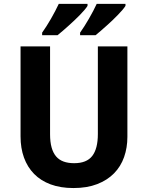

<svg xmlns="http://www.w3.org/2000/svg" viewBox="-20 -951 756 981"><path d="M630.9 -713.9V-252Q630.9 -196.3 614 -148.4Q597.2 -100.6 562.7 -65.4Q528.3 -30.3 476.6 -10.3Q424.8 9.8 355 9.8Q289.1 9.8 238.5 -9Q188 -27.8 154.1 -62.5Q120.1 -97.2 102.5 -145.8Q85 -194.3 85 -253.9V-713.9H235.8V-265.1Q235.8 -225.6 243.7 -197.5Q251.5 -169.4 266.8 -151.6Q282.2 -133.8 305.2 -125.5Q328.1 -117.2 358.9 -117.2Q422.9 -117.2 451.4 -154.3Q480 -191.4 480 -266.1V-713.9ZM195.3 -771V-784.2Q205.6 -798.3 217.3 -816.9Q229 -835.4 240.5 -855.2Q252 -875 262.2 -894.8Q272.5 -914.6 280.3 -931.2H427.2V-920.9Q421.9 -912.1 411.6 -900.1Q401.4 -888.2 388.2 -874.5Q375 -860.8 359.6 -846.4Q344.2 -832 329.1 -818.4Q314 -804.7 299.6 -792.5Q285.2 -780.3 273.9 -771ZM389.2 -771V-784.2Q399.4 -798.3 411.1 -816.9Q422.9 -835.4 434.3 -855.2Q445.8 -875 456.1 -894.8Q466.3 -914.6 474.1 -931.2H621.1V-920.9Q615.7 -912.1 605.5 -900.1Q595.2 -888.2 582 -874.5Q568.8 -860.8 553.7 -846.4Q538.6 -832 523.2 -818.4Q507.8 -804.7 493.7 -792.5Q479.5 -780.3 468.3 -771Z"/></svg>

Font: Droid Sans
Style: Bold
Weight: 700
Foundry: Ascender Corporation
Version: Version 1.00 build 112